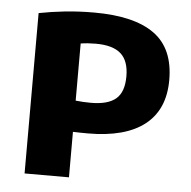

<svg xmlns="http://www.w3.org/2000/svg" viewBox="-47 -650 691 696"><g transform="rotate(5 298.5 -301.5)"><path d="M67.5 0V-583.5Q113.5 -592.5 163.2 -597.8Q213 -603 268.5 -603Q414.5 -603 487.5 -550.2Q560.5 -497.5 560.5 -383Q560.5 -275.5 490 -220Q419.5 -164.5 283 -164.5Q268.5 -164.5 254.8 -164.8Q241 -165 229 -165.5V0ZM284.5 -276Q346.5 -276 375.5 -300.8Q404.5 -325.5 404.5 -382.5Q404.5 -439 375.2 -465Q346 -491 284 -491Q269 -491 255.2 -490Q241.5 -489 229 -487V-279Q243 -277.5 256.2 -276.8Q269.5 -276 284.5 -276Z"/></g></svg>

Font: Encode Sans SC Condensed Thin
Style: Bold
Weight: 700
Version: Version 3.002